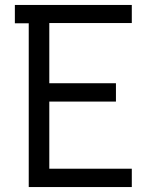

<svg xmlns="http://www.w3.org/2000/svg" viewBox="-20 -755 640 775"><path d="M96 0V-661H40V-735H512V-662H179V-419H448V-345H179V-74H512V0Z"/></svg>

Font: Nova
Style: Regular
Weight: 400
Monospace: yes
Designer: Belleve Invis
Foundry: Belleve Invis
Version: Version 24.1.4; ttfautohint (v1.8.4)